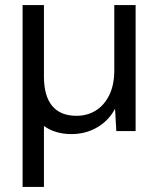

<svg xmlns="http://www.w3.org/2000/svg" viewBox="-20 -516 623 756"><path d="M69 220V-496H153V-215Q153 -138 185.5 -99Q218 -60 281 -60Q324 -60 357.5 -81Q391 -102 410.5 -142Q430 -182 430 -239V-496H514V0H438L433 -88Q409 -42 363.5 -15Q318 12 261 12Q230 12 202.5 4Q175 -4 153 -20V220Z"/></svg>

Font: DM Sans 24pt
Style: Regular
Weight: 400
Designer: Colophon Foundry, Jonny Pinhorn
Foundry: Colophon Foundry
Version: Version 4.004;gftools[0.9.30]